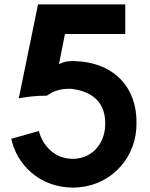

<svg xmlns="http://www.w3.org/2000/svg" viewBox="-20 -860 679 869"><path d="M31 -232C55 -117 158 -11 310 -11C466 -11 586 -127 597 -277C598 -296 598 -315 597 -333C585 -493 469 -578 324 -583C304 -584 282 -584 264 -577L247 -570L274 -706H547V-840H152L65 -415C98 -421 138 -427 192 -427C214 -442 244 -460 301 -458H302C397 -447 453 -398 456 -311C461 -216 401 -142 310 -141C226 -141 172 -203 156 -267Z"/></svg>

Font: Rabbid Highway Sign IV
Style: Obl
Weight: 400
Foundry: Cannot Into Space Fonts
Version: Version 0.277